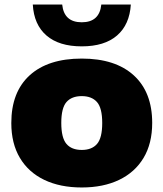

<svg xmlns="http://www.w3.org/2000/svg" viewBox="-20 -818 722 849"><path d="M341.5 11Q246 11 176 -22.5Q106 -56 68 -119.8Q30 -183.5 30 -274Q30 -411 111.2 -485Q192.5 -559 341.5 -559Q490 -559 571.5 -484.8Q653 -410.5 653 -274.5Q653 -183.5 614.8 -119.8Q576.5 -56 506.5 -22.5Q436.5 11 341.5 11ZM341.5 -155Q386 -155 409 -181.5Q432 -208 432 -274Q432 -340.5 408.8 -366.8Q385.5 -393 341.5 -393Q297 -393 274 -366.8Q251 -340.5 251 -274.5Q251 -208.5 273.8 -181.8Q296.5 -155 341.5 -155ZM341.5 -613Q241 -613 185.5 -661Q130 -709 125 -798H255Q263 -719.5 341.5 -719.5Q420 -719.5 428 -798H558.5Q553 -709 497.5 -661Q442 -613 341.5 -613Z"/></svg>

Font: Encode Sans SemiExpanded SemiExpanded Black
Style: Regular
Weight: 900
Width: 6
Designer: Multiple Designers
Foundry: Impallari Type
Version: Version 3.000; ttfautohint (v1.8.3) -l 8 -r 50 -G 200 -x 14 